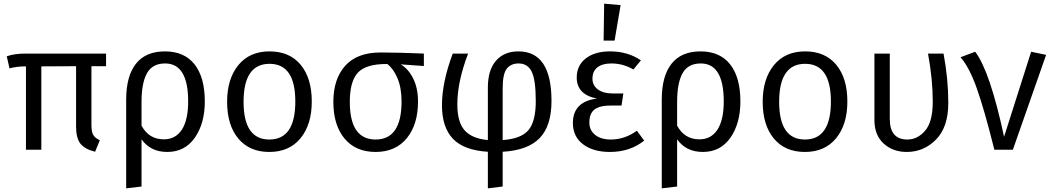

<svg xmlns="http://www.w3.org/2000/svg" viewBox="-20 -819 5752 1050"><path d="M560 -457H480V-136Q480 -98 490 -81Q500 -64 526 -52L500 11Q442 -4 419 -34.5Q396 -65 396 -127V-457L206 -456V0H122V-456H119Q71 -456 32 -445L17 -511Q57 -526 120 -526H560Z M882 -538Q988 -538 1044 -467Q1100 -396 1100 -264Q1100 -144 1045.5 -66Q991 12 895 12Q803 12 754 -57V201L670 211V-274Q670 -403 723.5 -470.5Q777 -538 882 -538ZM876 -57Q940 -57 974.5 -110Q1009 -163 1009 -264Q1009 -472 883 -472Q814 -472 784 -419Q754 -366 754 -261V-132Q794 -57 876 -57Z M1454 -538Q1564 -538 1624.5 -464.5Q1685 -391 1685 -264Q1685 -138 1623.5 -63Q1562 12 1453 12Q1344 12 1283 -61.5Q1222 -135 1222 -262Q1222 -388 1283.5 -463Q1345 -538 1454 -538ZM1454 -470Q1312 -470 1312 -262Q1312 -56 1453 -56Q1595 -56 1595 -264Q1595 -470 1454 -470Z M2298 -526V-458L2171 -467Q2213 -443 2239.5 -390Q2266 -337 2266 -264Q2266 -138 2204.5 -63Q2143 12 2034 12Q1925 12 1864 -61.5Q1803 -135 1803 -262Q1803 -387 1868 -459.5Q1933 -532 2061 -532Q2162 -532 2298 -526ZM2034 -56Q2176 -56 2176 -264Q2176 -338 2154 -390.5Q2132 -443 2098 -469H2093Q1981 -469 1937 -421.5Q1893 -374 1893 -262Q1893 -56 2034 -56Z M2996 -267Q2996 -131 2931.5 -64Q2867 3 2729 11V201L2648 211V11Q2517 3 2457 -60Q2397 -123 2397 -243Q2397 -369 2456 -526H2540Q2481 -372 2481 -249Q2481 -150 2521.5 -105.5Q2562 -61 2648 -53V-340Q2648 -436 2692.5 -487Q2737 -538 2815 -538Q2996 -538 2996 -267ZM2729 -53Q2830 -60 2870 -107.5Q2910 -155 2910 -266Q2910 -381 2888 -426.5Q2866 -472 2816 -472Q2774 -472 2751.5 -443.5Q2729 -415 2729 -336Z M3284 -799 3374 -791 3341 -597H3281ZM3316 -538Q3413 -538 3485 -489L3444 -439Q3387 -472 3324 -472Q3274 -472 3247 -450.5Q3220 -429 3220 -389Q3220 -352 3249.5 -330Q3279 -308 3329 -308H3389L3379 -242H3323Q3259 -242 3231 -220Q3203 -198 3203 -149Q3203 -107 3234.5 -81.5Q3266 -56 3321 -56Q3396 -56 3463 -104L3503 -50Q3425 12 3316 12Q3224 12 3168.5 -30Q3113 -72 3113 -146Q3113 -263 3244 -280Q3134 -302 3134 -395Q3134 -461 3183.5 -499.5Q3233 -538 3316 -538Z M3811 -538Q3917 -538 3973 -467Q4029 -396 4029 -264Q4029 -144 3974.5 -66Q3920 12 3824 12Q3732 12 3683 -57V201L3599 211V-274Q3599 -403 3652.5 -470.5Q3706 -538 3811 -538ZM3805 -57Q3869 -57 3903.5 -110Q3938 -163 3938 -264Q3938 -472 3812 -472Q3743 -472 3713 -419Q3683 -366 3683 -261V-132Q3723 -57 3805 -57Z M4383 -538Q4493 -538 4553.5 -464.5Q4614 -391 4614 -264Q4614 -138 4552.5 -63Q4491 12 4382 12Q4273 12 4212 -61.5Q4151 -135 4151 -262Q4151 -388 4212.5 -463Q4274 -538 4383 -538ZM4383 -470Q4241 -470 4241 -262Q4241 -56 4382 -56Q4524 -56 4524 -264Q4524 -470 4383 -470Z M5140 -526Q5166 -388 5166 -256Q5166 -124 5099 -56Q5032 12 4939 12Q4863 12 4812.5 -34Q4762 -80 4762 -162V-526H4846V-169Q4846 -56 4942 -56Q4998 -56 5039.5 -104.5Q5081 -153 5081 -263Q5081 -387 5055 -526Z M5313 -536Q5394 -430 5471 -71L5619 -536L5701 -519L5519 0H5418Q5363 -220 5322 -335.5Q5281 -451 5233 -506Z"/></svg>

Font: FiraGO Book
Style: Regular
Weight: 350
Designer: bBox Type
Foundry: bBox Type GmbH
Version: Version 1.001;PS 001.001;hotconv 1.0.88;makeotf.lib2.5.64775